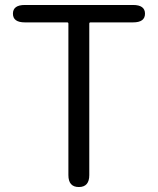

<svg xmlns="http://www.w3.org/2000/svg" viewBox="-20 -752 634 772"><path d="M297 0Q255 0 255 -48V-657Q255 -662 250 -662H80Q32 -662 32 -697Q32 -732 80 -732H515Q563 -732 563 -697Q563 -662 515 -662H344Q339 -662 339 -657V-48Q339 0 297 0Z"/></svg>

Font: Resource Han Rounded JP Normal
Style: Regular
Weight: 350
Designer: Cyano Hao (round all glyphs); Ryoko NISHIZUKA 西塚涼子 (kana, bopomofo & ideographs); Paul D. Hunt (Latin, Greek & Cyrillic)
Foundry: Cyano Hao
Version: 0.990